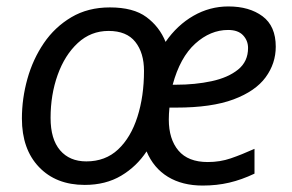

<svg xmlns="http://www.w3.org/2000/svg" viewBox="-20 -566 906 596"><path d="M243 8Q154 8 101 -47.5Q48 -103 48 -198Q48 -260 65 -321Q82 -382 116 -432Q150 -482 201.5 -512.5Q253 -543 321 -543Q394 -543 434.5 -513Q475 -483 494 -436Q530 -488 580.5 -517Q631 -546 689 -546Q754 -546 795 -515.5Q836 -485 836 -421Q836 -369 804.5 -326Q773 -283 705 -257.5Q637 -232 527 -232H506Q505 -223 504.5 -213Q504 -203 504 -195Q504 -134 534 -98.5Q564 -63 625 -63Q663 -63 696.5 -74.5Q730 -86 770 -104V-27Q730 -8 691.5 1Q653 10 609 10Q546 10 501.5 -17Q457 -44 435 -96Q404 -49 356 -20.5Q308 8 243 8ZM516 -303H526Q586 -303 637 -314Q688 -325 719 -350Q750 -375 750 -417Q750 -440 734.5 -456.5Q719 -473 688 -473Q633 -473 586 -430.5Q539 -388 516 -303ZM248 -65Q307 -65 346.5 -102Q386 -139 406.5 -203Q427 -267 427 -346Q427 -402 400 -436Q373 -470 317 -470Q262 -470 221.5 -432.5Q181 -395 159 -333.5Q137 -272 137 -200Q137 -134 166.5 -99.5Q196 -65 248 -65Z"/></svg>

Font: Noto IKEA Latin
Style: Italic
Weight: 400
Italic angle: -12°
Designer: Monotype Design Team
Foundry: Monotype Imaging Inc.
Version: Version 1.0